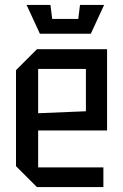

<svg xmlns="http://www.w3.org/2000/svg" viewBox="-20 -760 500 780"><path d="M45 -85V-475L130 -560H415V-230H135V-80H400V0H130ZM135 -300 329 -308V-480H135ZM305 -740H403L349 -623H142L88 -740H185L192 -683H298Z"/></svg>

Font: Tektur SemiCondensed
Style: Regular
Weight: 400
Width: 4
Designer: Adam Jagosz
Foundry: Adam Jagosz
Version: Version 1.005;gftools[0.9.30]